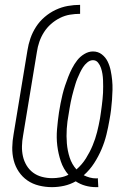

<svg xmlns="http://www.w3.org/2000/svg" viewBox="-20 -763 540 791"><path d="M376 8Q353 8 331.5 2Q310 -4 292 -16Q269 -3 244 2.5Q219 8 194 8Q167 8 140.5 1.5Q114 -5 93 -19.5Q72 -34 57.5 -55.5Q43 -77 36.5 -102.5Q30 -128 30.5 -155.5Q31 -183 36 -210L93 -555Q97 -581 105.5 -605.5Q114 -630 128.5 -652.5Q143 -675 164 -693Q185 -711 209.5 -722.5Q234 -734 259.5 -738.5Q285 -743 310 -743V-706Q289 -706 268 -702.5Q247 -699 227 -689Q207 -679 190 -664Q173 -649 161 -630Q149 -611 142 -590.5Q135 -570 132 -549L75 -204Q71 -183 70.5 -161Q70 -139 74.5 -119Q79 -99 89.5 -81.5Q100 -64 116 -52Q132 -40 152.5 -34.5Q173 -29 195 -29Q211 -29 228.5 -32Q246 -35 262 -43Q241 -67 230.5 -98.5Q220 -130 216 -163Q212 -196 215 -231Q218 -266 223 -300Q226 -319 229.5 -337Q233 -355 237.5 -373.5Q242 -392 248 -410Q254 -428 261 -446Q268 -464 277 -481.5Q286 -499 298 -514.5Q310 -530 327.5 -540.5Q345 -551 363 -551Q384 -551 399.5 -539Q415 -527 423.5 -509.5Q432 -492 436 -472.5Q440 -453 442 -433Q444 -413 443.5 -393Q443 -373 441.5 -352Q440 -331 437.5 -310.5Q435 -290 431 -269Q426 -239 418.5 -208.5Q411 -178 398.5 -148.5Q386 -119 368 -91Q350 -63 325 -41Q337 -35 350 -31.5Q363 -28 377 -28Q379 -28 380.5 -28.5Q382 -29 383 -29L385 8Q383 8 381 8Q379 8 376 8ZM295 -65Q318 -85 334 -110.5Q350 -136 361.5 -163.5Q373 -191 380 -219Q387 -247 392 -275Q394 -289 396 -302Q398 -315 399.5 -328Q401 -341 402.5 -354.5Q404 -368 404.5 -381Q405 -394 405 -407Q405 -420 404.5 -433Q404 -446 402 -458.5Q400 -471 396 -483Q392 -495 384 -505Q376 -515 363 -515Q351 -515 340 -506Q329 -497 322 -486Q315 -475 309.5 -463.5Q304 -452 299 -440Q294 -428 290.5 -416Q287 -404 283.5 -392Q280 -380 277 -367.5Q274 -355 271.5 -343Q269 -331 267 -318.5Q265 -306 263 -294Q257 -263 255 -232.5Q253 -202 255.5 -172Q258 -142 267 -114Q276 -86 295 -65Z"/></svg>

Font: Iosevka SS04 XLt Obl
Style: Regular
Weight: 200
Italic angle: -9°
Monospace: yes
Designer: Belleve Invis
Foundry: Belleve Invis
Version: Version 19.0.0; ttfautohint (v1.8.4)